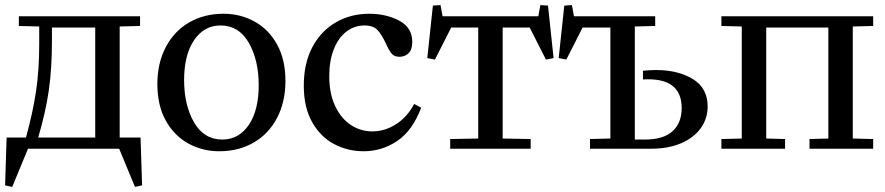

<svg xmlns="http://www.w3.org/2000/svg" viewBox="-20 -584 3477 754"><path d="M28 150 0 144 6 -44H82Q109 -142 121.5 -225.5Q134 -309 134 -412V-480L54 -482V-520H530V-482L450 -480V-44H532L538 144L510 150L448 0H90ZM354 -44V-476H184V-424Q184 -314 171.5 -228Q159 -142 130 -44Z M858 -530Q924 -530 979.5 -499.5Q1035 -469 1068 -409.5Q1101 -350 1101 -266Q1101 -184 1068 -121Q1035 -58 976 -24Q917 10 841 10Q775 10 719.5 -20.5Q664 -51 631 -110.5Q598 -170 598 -254Q598 -336 631 -399Q664 -462 723 -496Q782 -530 858 -530ZM853 -36Q918 -36 957 -93.5Q996 -151 996 -249Q996 -348 957 -416Q918 -484 846 -484Q781 -484 742 -426Q703 -368 703 -270Q703 -171 742 -103.5Q781 -36 853 -36Z M1430 -530Q1496 -530 1547.5 -503Q1599 -476 1599 -419Q1599 -389 1584.5 -375Q1570 -361 1549 -361Q1528 -361 1517.5 -374Q1507 -387 1495 -414Q1479 -448 1462.5 -466Q1446 -484 1411 -484Q1372 -484 1340.5 -460Q1309 -436 1291 -391Q1273 -346 1273 -285Q1273 -217 1296 -168Q1319 -119 1357.5 -93.5Q1396 -68 1442 -68Q1491 -68 1535 -96Q1579 -124 1606 -175H1608L1634 -161Q1600 -71 1540 -30.5Q1480 10 1408 10Q1346 10 1292.5 -18Q1239 -46 1206 -104Q1173 -162 1173 -248Q1173 -335 1206.5 -398.5Q1240 -462 1298.5 -496Q1357 -530 1430 -530Z M2102 -564 2132 -562 2154 -356 2124 -350 2060 -476H1954V-40L2064 -38V0H1748V-38L1858 -40V-476H1752L1688 -350L1658 -356L1680 -562L1710 -564L1718 -520H2094Z M2297 -38 2377 -40V-476H2268L2204 -350L2174 -356L2196 -562L2226 -564L2234 -520H2553V-482L2473 -480V-36H2513Q2585 -36 2621 -68.5Q2657 -101 2657 -160Q2657 -281 2505 -272V-306Q2531 -309 2556 -309Q2643 -309 2701 -273.5Q2759 -238 2759 -166Q2759 -119 2732.5 -81.5Q2706 -44 2656 -22Q2606 0 2537 0H2297Z M3409 -482 3329 -480V-40L3409 -38V0H3159V-38L3233 -40V-476H2989V-40L3063 -38V0H2813V-38L2893 -40V-480L2813 -482V-520H3409Z"/></svg>

Font: Minipax
Style: Regular
Weight: 400
Designer: Raphaël Ronot, Igor Stepanchenko (Cyrillic)
Foundry: steppetype
Version: Version 1.002